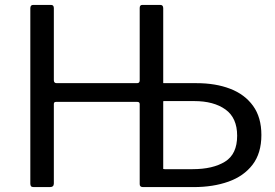

<svg xmlns="http://www.w3.org/2000/svg" viewBox="-20 -762 1121 782"><path d="M588.7 -550H638.2V-432.9Q638.2 -423.3 647.3 -423.3H780.4Q858.1 -423.3 917.4 -400.5Q976.7 -377.8 1010.6 -331Q1044.6 -284.2 1044.6 -212.2Q1044.6 -138 1008.6 -91.1Q972.7 -44.3 910.4 -22.2Q848 0 768.9 0H588.7ZM945.9 -209.2Q945.9 -281.9 898.3 -316.1Q850.6 -350.3 771.1 -350.3H648Q638.2 -350.3 638.2 -337V-84.6Q638.2 -73 651.1 -73H764.4Q847.2 -73 896.6 -103.7Q945.9 -134.3 945.9 -209.2ZM539.5 -347H208Q199.3 -347 199.3 -338.5V-14.5Q199.3 0 183 0H117.4Q109.4 0 106.5 -3.5Q103.5 -6.9 103.5 -14.1V-728.4Q103.5 -742 115.2 -742H187.8Q199.3 -742 199.3 -729V-435.4Q199.3 -423.3 210.8 -423.3H538.2Q549 -423.3 549 -434.6V-729.7Q549 -742 559.7 -742H633Q644.8 -742 644.8 -728.4V-13.6Q644.8 0 633 0H562.6Q549 0 549 -11.8V-337.8Q549 -347 539.5 -347Z"/></svg>

Font: Libre Franklin Thin
Style: Regular
Weight: 100
Designer: Pablo Impallari, Rodrigo Fuenzalida, Nhung Nguyen
Foundry: Impallari Type
Version: Version 3.000